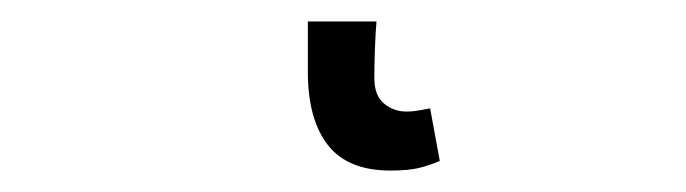

<svg xmlns="http://www.w3.org/2000/svg" viewBox="-20 42 640 179"><path d="M344 201Q304 201 285.5 177Q267 153 267 109V62H331Q330 74 329.5 88.5Q329 103 329 115Q329 131 338 138.5Q347 146 359 146Q363 146 367 145.5Q371 145 381 143L390 192Q381 196 371 198.5Q361 201 344 201Z"/></svg>

Font: Source Code Pro
Style: Regular
Weight: 400
Monospace: yes
Designer: Paul D. Hunt, Teo Tuominen
Foundry: Adobe Systems Incorporated
Version: Version 1.018;hotconv 1.0.116;makeotfexe 2.5.65601